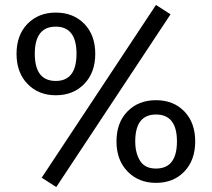

<svg xmlns="http://www.w3.org/2000/svg" viewBox="-20 -729 858 778"><path d="M612 -709 671 -671 208 29 149 -9ZM206 -678Q277 -678 321.5 -632.5Q366 -587 366 -511Q366 -435 321.5 -389Q277 -343 206 -343Q136 -343 91.5 -389Q47 -435 47 -511Q47 -587 91.5 -632.5Q136 -678 206 -678ZM206 -621Q121 -621 121 -511Q121 -401 206 -401Q290 -401 290 -511Q290 -621 206 -621ZM612 12Q542 12 497 -34Q452 -80 452 -156Q452 -232 496.5 -277.5Q541 -323 612 -323Q683 -323 727 -277.5Q771 -232 771 -156Q771 -80 727 -34Q683 12 612 12ZM612 -265Q528 -265 528 -156Q528 -109 547.5 -77.5Q567 -46 612 -46Q697 -46 697 -156Q697 -265 612 -265Z"/></svg>

Font: FiraGO Book
Style: Regular
Weight: 350
Designer: bBox Type
Foundry: bBox Type GmbH
Version: Version 1.001;PS 001.001;hotconv 1.0.88;makeotf.lib2.5.64775